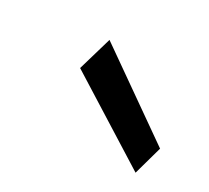

<svg xmlns="http://www.w3.org/2000/svg" viewBox="-56 -814 386 354"><g transform="rotate(30 137.0 -637.0)"><path d="M257 -543 72 -659 93 -731 274 -604Z"/></g></svg>

Font: DM Sans 17pt
Style: Italic
Weight: 400
Italic angle: -10°
Version: Version 4.004;gftools[0.9.30]